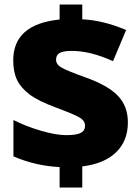

<svg xmlns="http://www.w3.org/2000/svg" viewBox="-20 -779 626 857"><path d="M347.2 -758.8V-692.9Q442.4 -688 543 -645L484.4 -505.9Q383.8 -551.8 300.8 -551.8Q262.7 -551.8 246.3 -542.5Q230 -533.2 230.2 -512.2Q230.5 -491.2 254.6 -477.3Q278.8 -463.4 359.9 -434.1Q460 -398.9 505.4 -352.3Q550.8 -305.7 550.8 -232.9Q550.8 -150.4 498.3 -99.4Q445.8 -48.3 347.2 -36.1V58.1H246.1V-33.2Q137.7 -38.6 40 -81.1V-243.2Q96.7 -214.8 163.3 -195.3Q230 -175.8 275.9 -175.8Q321.8 -175.8 340.8 -186Q359.9 -196.3 359.6 -218.8Q359.4 -241.2 332.3 -256.1Q305.2 -271 227.5 -299.8Q149.9 -328.6 111.6 -357.7Q73.2 -386.7 56.2 -422.1Q39.1 -457.5 39.1 -509.8Q39.1 -670.9 246.1 -691.9V-758.8Z"/></svg>

Font: Open Sans Hebrew Extra Bold
Style: Regular
Weight: 800
Foundry: Ascender Corporation, Yanek Iontef
Version: Version 2.001;PS 002.001;hotconv 1.0.70;makeotf.lib2.5.58329